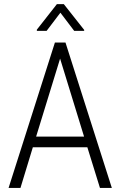

<svg xmlns="http://www.w3.org/2000/svg" viewBox="-20 -919 588 939"><path d="M407.2 -198.7H140.6L80.1 0H22L248.5 -710.9H300.3L526.9 0H468.8ZM156.7 -251H391.1L273.9 -632.3ZM391.6 -772.9V-768.1H342.8L275.4 -856.9L208 -768.1H160.2V-773.9L258.3 -898.9H292Z"/></svg>

Font: Roboto Condensed Light
Style: Regular
Weight: 300
Designer: Google
Version: Version 2.134; 2016